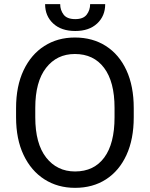

<svg xmlns="http://www.w3.org/2000/svg" viewBox="-20 -903 728 933"><path d="M629.9 -377.9V-333Q629.9 -226.6 594.5 -149.7Q559.1 -72.8 495.1 -31.5Q431.2 9.8 344.7 9.8Q260.7 9.8 196 -31.5Q131.3 -72.8 94.7 -149.7Q58.1 -226.6 58.1 -333V-377.9Q58.1 -484.4 94.5 -561.3Q130.9 -638.2 195.3 -679.4Q259.8 -720.7 343.8 -720.7Q430.2 -720.7 494.6 -679.4Q559.1 -638.2 594.5 -561.3Q629.9 -484.4 629.9 -377.9ZM536.6 -333V-378.9Q536.6 -505.9 485.8 -573.2Q435.1 -640.6 343.8 -640.6Q256.3 -640.6 203.9 -573.2Q151.4 -505.9 151.4 -378.9V-333Q151.4 -205.1 204.3 -137.5Q257.3 -69.8 344.7 -69.8Q436.5 -69.8 486.6 -137.5Q536.6 -205.1 536.6 -333ZM418 -882.8H491.2Q491.2 -825.2 452.1 -788.8Q413.1 -752.4 345.7 -752.4Q277.8 -752.4 238.5 -788.8Q199.2 -825.2 199.2 -882.8H272.5Q272.5 -854 289.1 -832Q305.7 -810.1 345.7 -810.1Q384.8 -810.1 401.4 -832Q418 -854 418 -882.8Z"/></svg>

Font: Vazirmatn RD UI
Style: Regular
Weight: 400
Designer: Saber Rastikerdar
Foundry: Saber Rastikerdar
Version: Version 33.003